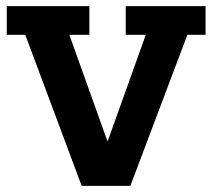

<svg xmlns="http://www.w3.org/2000/svg" viewBox="-20 -603 690 623"><path d="M245 0 62 -490H2V-583H270V-490H205L340 -113H318L453 -490H388V-583H647V-490H588L403 0Z"/></svg>

Font: Rokkitt SemiBold
Style: Bold
Weight: 700
Version: Version 3.103